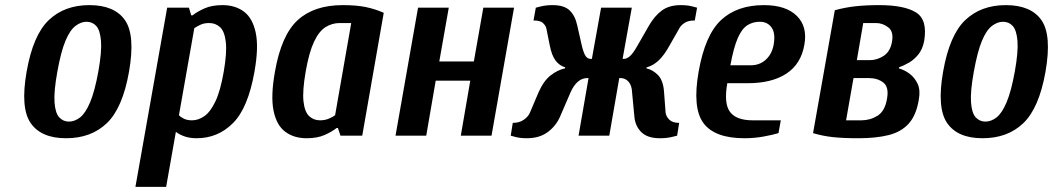

<svg xmlns="http://www.w3.org/2000/svg" viewBox="-20 -530 4113 750"><path d="M238 10Q141 10 100 -49Q59 -108 84 -250Q109 -393 170.5 -451.5Q232 -510 329 -510Q427 -510 468 -451.5Q509 -393 484 -250Q459 -108 397.5 -49Q336 10 238 10ZM249 -55Q272 -55 293 -71.5Q314 -88 332 -130.5Q350 -173 364 -250Q378 -328 374.5 -370Q371 -412 356 -428.5Q341 -445 318 -445Q296 -445 274.5 -428.5Q253 -412 235.5 -370Q218 -328 204 -250Q190 -173 193 -130.5Q196 -88 211.5 -71.5Q227 -55 249 -55Z M509 200 633 -500H718L727 -470H732Q751 -485 779.5 -497.5Q808 -510 849 -510Q899 -510 933 -484.5Q967 -459 979 -402Q991 -345 974 -250Q949 -108 890 -49Q831 10 748 10Q722 10 701.5 3Q681 -4 667 -15L629 200ZM730 -60Q755 -60 778.5 -76.5Q802 -93 821.5 -134Q841 -175 854 -250Q867 -325 862 -366.5Q857 -408 839.5 -424Q822 -440 797 -440Q778 -440 764.5 -434Q751 -428 739 -420L679 -80Q685 -73 698 -66.5Q711 -60 730 -60Z M1178 10Q1128 10 1094 -15.5Q1060 -41 1048.5 -98Q1037 -155 1054 -250Q1079 -393 1143 -451.5Q1207 -510 1319 -510Q1372 -510 1408.5 -502.5Q1445 -495 1479 -480L1395 0H1310L1300 -30H1295Q1276 -15 1247.5 -2.5Q1219 10 1178 10ZM1230 -60Q1249 -60 1264.5 -66.5Q1280 -73 1289 -80L1352 -440H1307Q1277 -440 1251.5 -424Q1226 -408 1206.5 -366.5Q1187 -325 1174 -250Q1161 -175 1165.5 -134Q1170 -93 1187.5 -76.5Q1205 -60 1230 -60Z M1525 0 1613 -500H1733L1696 -290H1831L1868 -500H1988L1900 0H1780L1817 -215H1682L1645 0Z M2038 10Q2012 10 1993.5 5Q1975 0 1975 0L1983 -50Q2009 -50 2026.5 -62.5Q2044 -75 2050 -90L2084 -170Q2104 -215 2131.5 -236Q2159 -257 2187 -263L2188 -267Q2166 -273 2150.5 -293Q2135 -313 2127 -355L2114 -420Q2111 -431 2100.5 -440.5Q2090 -450 2064 -450L2073 -500Q2073 -500 2093 -505Q2113 -510 2139 -510Q2184 -510 2205.5 -489Q2227 -468 2235 -430L2252 -355Q2260 -321 2268 -310.5Q2276 -300 2287 -300H2292L2328 -500H2448L2412 -300H2417Q2428 -300 2440.5 -310.5Q2453 -321 2472 -355L2515 -430Q2537 -468 2565.5 -489Q2594 -510 2639 -510Q2665 -510 2684 -505Q2703 -500 2703 -500L2694 -450Q2668 -450 2654 -440.5Q2640 -431 2634 -420L2597 -355Q2574 -313 2552 -293Q2530 -273 2506 -267L2505 -263Q2531 -257 2551 -236Q2571 -215 2574 -170L2580 -90Q2582 -75 2594.5 -62.5Q2607 -50 2633 -50L2625 0Q2625 0 2604.5 5Q2584 10 2558 10Q2509 10 2485 -14Q2461 -38 2458 -75L2449 -170Q2448 -196 2435.5 -210.5Q2423 -225 2404 -225H2399L2360 0H2240L2279 -225H2274Q2234 -225 2209 -170L2168 -75Q2152 -38 2119.5 -14Q2087 10 2038 10Z M2888 10Q2772 10 2728 -49Q2684 -108 2709 -250Q2734 -393 2796.5 -451.5Q2859 -510 2964 -510Q3050 -510 3092.5 -468Q3135 -426 3122 -355Q3109 -280 3052 -242.5Q2995 -205 2901 -205H2821Q2807 -126 2831.5 -93Q2856 -60 2920 -60H3030L3021 -10Q2998 -3 2962 3.5Q2926 10 2888 10ZM2833 -275H2913Q2947 -275 2971 -296.5Q2995 -318 3002 -355Q3010 -400 2994 -422.5Q2978 -445 2948 -445Q2921 -445 2899.5 -431.5Q2878 -418 2862 -381.5Q2846 -345 2833 -275Z M3333 10Q3273 10 3232.5 5.5Q3192 1 3156 -10L3241 -490Q3281 -501 3321.5 -505.5Q3362 -510 3414 -510Q3512 -510 3558 -481.5Q3604 -453 3590 -370Q3584 -338 3567.5 -317.5Q3551 -297 3531 -285.5Q3511 -274 3492 -267L3491 -263Q3513 -257 3533 -242Q3553 -227 3564.5 -202.5Q3576 -178 3569 -140Q3559 -80 3530 -47.5Q3501 -15 3452 -2.5Q3403 10 3333 10ZM3327 -295H3377Q3406 -295 3431.5 -311.5Q3457 -328 3464 -365Q3472 -406 3450 -423Q3428 -440 3402 -440H3352ZM3285 -60H3345Q3379 -60 3408 -78Q3437 -96 3445 -145Q3453 -190 3430.5 -207.5Q3408 -225 3374 -225H3314Z M3818 10Q3721 10 3680 -49Q3639 -108 3664 -250Q3689 -393 3750.5 -451.5Q3812 -510 3909 -510Q4007 -510 4048 -451.5Q4089 -393 4064 -250Q4039 -108 3977.5 -49Q3916 10 3818 10ZM3829 -55Q3852 -55 3873 -71.5Q3894 -88 3912 -130.5Q3930 -173 3944 -250Q3958 -328 3954.5 -370Q3951 -412 3936 -428.5Q3921 -445 3898 -445Q3876 -445 3854.5 -428.5Q3833 -412 3815.5 -370Q3798 -328 3784 -250Q3770 -173 3773 -130.5Q3776 -88 3791.5 -71.5Q3807 -55 3829 -55Z"/></svg>

Font: Cuprum
Style: Bold Italic
Weight: 700
Italic angle: -10°
Designer: Jovanny Lemonad
Foundry: Jovanny Lemonad
Version: Version 3.000